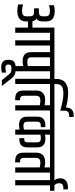

<svg xmlns="http://www.w3.org/2000/svg" viewBox="960 -1979 1254 3214"><g transform="rotate(90 1587.0 -372.0)"><path d="M834 -656V-582H742V0H655V-582H529V0H442V-213H339V-181Q337 -35 165 -35Q102 -35 55 -49V-130Q114 -114 164 -114Q253 -114 253 -183V-246Q253 -280 237.5 -297.5Q222 -315 179 -315H119V-396H179Q222 -396 237.5 -413Q253 -430 253 -463V-512Q253 -581 165 -581Q117 -581 67 -566V-647Q109 -661 165 -661Q339 -661 339 -515V-463Q339 -379 290 -356Q327 -337 335 -288H442V-656Z M1086 -582H940V-263Q940 -202 1016 -202Q1056 -202 1086 -213ZM1086 0V-135Q1057 -124 1006 -124Q853 -124 853 -261V-582H776V-656H1265V-582H1173V0Z M1195 225Q1194 225 1185.5 227Q1177 229 1168 230Q1139 235 1112 235Q1045 235 1013 206.5Q981 178 981 114.5Q981 51 1010 22.5Q1039 -6 1105 -6H1147Q1198 -6 1232 10.5Q1266 27 1297 68L1420 224H1322L1237 119Q1210 86 1192.5 75Q1175 64 1139 64H1117Q1082 64 1071 75.5Q1060 87 1060 113.5Q1060 140 1072 152Q1084 164 1109.5 164Q1135 164 1195 154Z M1301 -656V-688Q1301 -886 1537 -886Q1669 -886 1834 -832V-754Q1645 -806 1552 -806Q1459 -806 1423 -778Q1387 -750 1387 -687V-656H1478V-582H1386V0H1299V-582H1207V-656Z M1496 -357Q1496 -424 1536 -462.5Q1576 -501 1655 -501Q1701 -501 1742 -490V-582H1420V-656H1921V-582H1829V0H1742V-411Q1695 -421 1664 -421Q1583 -421 1583 -354V-138Q1583 -108 1600 -93.5Q1617 -79 1658 -80V1H1635Q1562 1 1529 -33Q1496 -67 1496 -132Z M1834 -789H1780V-846Q1780 -914 1815 -946.5Q1850 -979 1912 -979L1937 -978V-902Q1927 -903 1916 -903Q1834 -903 1834 -832Z M2108 -427 2087 -428Q2048 -428 2032.5 -412.5Q2017 -397 2017 -368V-198Q2017 -137 2087 -137Q2122 -137 2149 -147V-582H1863V-656H2517V-582H2234V-497Q2258 -505 2301 -505Q2447 -505 2447 -370V-203Q2447 -69 2315 -69Q2302 -69 2292 -71V-152Q2296 -151 2318 -151Q2363 -151 2363 -209V-368Q2363 -429 2293 -429Q2264 -429 2234 -421V0H2149V-72Q2095 -63 2079 -63Q1933 -63 1933 -195V-370Q1933 -504 2079 -504Q2100 -504 2108 -501Z M2536 -357Q2536 -424 2576 -462.5Q2616 -501 2695 -501Q2741 -501 2782 -490V-582H2460V-656H2961V-582H2869V0H2782V-411Q2735 -421 2704 -421Q2623 -421 2623 -354V-138Q2623 -108 2640 -93.5Q2657 -79 2698 -80V1H2675Q2602 1 2569 -33Q2536 -67 2536 -132Z M2995 -582H2903V-656H3174V-582H3082V0H2995Z M3000 -656Q2965 -691 2965 -754.5Q2965 -818 3006.5 -850Q3048 -882 3117 -882L3150 -881V-805Q3140 -806 3129 -806Q3047 -806 3047 -735Q3047 -713 3055 -693.5Q3063 -674 3079 -656Z"/></g></svg>

Font: Khand Medium
Style: Regular
Weight: 500
Designer: Devanagari: Sanchit Sawaria, Jyotish Sonowal; Latin: Satya Rajpurohit
Foundry: Indian Type Foundry
Version: Version 1.100;PS 1.0;hotconv 1.0.78;makeotf.lib2.5.61930; tt